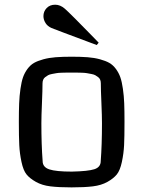

<svg xmlns="http://www.w3.org/2000/svg" viewBox="-20 -793 615 820"><path d="M60.5 0ZM286.6 -60.1Q356 -61.5 383.1 -70.3Q410.2 -79.1 410.2 -105Q415.5 -174.8 415.5 -266.6Q415.5 -296.9 413.1 -353.3Q410.6 -409.7 410.6 -437Q410.6 -445.3 408 -452.1Q405.3 -459 399.2 -463.6Q393.1 -468.3 387 -471.7Q380.9 -475.1 369.9 -477.1Q358.9 -479 351.3 -480.5Q343.8 -481.9 329.8 -482.4Q315.9 -482.9 308.3 -482.9Q300.8 -482.9 286.1 -482.9Q271.5 -482.9 263.9 -482.9Q256.3 -482.9 242.4 -482.4Q228.5 -481.9 220.9 -480.5Q213.4 -479 202.4 -477.1Q191.4 -475.1 185.3 -471.7Q179.2 -468.3 173.1 -463.6Q167 -459 164.3 -452.1Q161.6 -445.3 161.6 -437Q161.6 -409.7 159.2 -353.3Q156.7 -296.9 156.7 -266.6Q156.7 -174.8 162.1 -105Q162.1 -79.1 190.7 -69.6Q219.2 -60.1 286.6 -60.1ZM285.6 7.3Q231.4 7.3 195.3 2.9Q159.2 -1.5 133.1 -16.4Q106.9 -31.2 93.3 -48.1Q79.6 -64.9 71.8 -101.3Q64 -137.7 62.3 -173.3Q60.5 -209 60.5 -272.5Q60.5 -319.8 61.8 -351.6Q63 -383.3 67.4 -413.8Q71.8 -444.3 78.4 -463.1Q85 -481.9 97.4 -498.8Q109.9 -515.6 125.5 -524.4Q141.1 -533.2 165.3 -539.8Q189.5 -546.4 218 -548.6Q246.6 -550.8 286.1 -550.8Q325.7 -550.8 354.2 -548.6Q382.8 -546.4 407 -539.8Q431.2 -533.2 446.8 -524.4Q462.4 -515.6 474.9 -498.8Q487.3 -481.9 493.9 -463.1Q500.5 -444.3 504.9 -413.8Q509.3 -383.3 510.5 -351.6Q511.7 -319.8 511.7 -272.5Q511.7 -209 510 -173.3Q508.3 -137.7 500.5 -101.3Q492.7 -64.9 478.8 -47.9Q464.8 -30.8 438.7 -16.1Q412.6 -1.5 376.5 2.9Q340.3 7.3 285.6 7.3ZM256.8 -755.9Q265.1 -749 301.3 -712.9Q337.4 -676.8 369.1 -644L401.4 -610.8L393.1 -600.6L347.7 -617.7Q302.2 -634.8 253.9 -652.8Q205.6 -670.9 200.2 -673.3Q183.1 -680.7 174.3 -694.8Q165.5 -709 165.5 -724.1Q165.5 -744.1 179.2 -758.5Q192.9 -772.9 215.8 -772.9Q237.3 -772.9 256.8 -755.9Z"/></svg>

Font: Coda
Style: Regular
Weight: 400
Designer: vernon adams
Foundry: vernon adams
Version: Version 2.001; ttfautohint (v0.8) -r 50 -G 200 -x